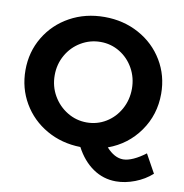

<svg xmlns="http://www.w3.org/2000/svg" viewBox="-93 -798 1002 1048"><g transform="rotate(10 408.0 -274.5)"><path d="M816 85Q776 121 722.5 141.5Q669 162 618 162Q548 162 490.5 122.5Q433 83 395 11Q291 9 207 -39Q123 -87 75 -169Q27 -251 27 -351Q27 -452 76.5 -534.5Q126 -617 211.5 -664Q297 -711 403 -711Q508 -711 594 -664Q680 -617 729.5 -534.5Q779 -452 779 -351Q779 -235 714.5 -143.5Q650 -52 543 -13Q588 37 636 37Q661 37 693 22.5Q725 8 759 -18ZM617 -351Q617 -412 588.5 -463Q560 -514 511.5 -543.5Q463 -573 405 -573Q347 -573 297 -543.5Q247 -514 218 -463Q189 -412 189 -351Q189 -289 218.5 -238Q248 -187 297.5 -157Q347 -127 405 -127Q463 -127 511.5 -156.5Q560 -186 588.5 -237.5Q617 -289 617 -351Z"/></g></svg>

Font: Argentum Sans SemiBold
Style: Regular
Weight: 600
Designer: Julieta Ulanovsky (Modified by Cristiano Sobral)
Foundry: Julieta Ulanovsky
Version: Version 5.001;November 22, 2018;FontCreator 11.5.0.2425 64-b